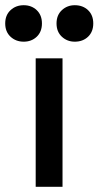

<svg xmlns="http://www.w3.org/2000/svg" viewBox="-61 -717 378 737"><path d="M76 0V-493H179V0ZM226 -557Q197 -557 176.5 -576Q156 -595 156 -627Q156 -659 176.5 -678Q197 -697 226 -697Q257 -697 277 -678Q297 -659 297 -627Q297 -595 277 -576Q257 -557 226 -557ZM30 -557Q0 -557 -20.5 -576Q-41 -595 -41 -627Q-41 -659 -20.5 -678Q0 -697 30 -697Q60 -697 80 -678Q100 -659 100 -627Q100 -595 80 -576Q60 -557 30 -557Z"/></svg>

Font: Space Grotesk Medium
Style: Regular
Weight: 500
Designer: Florian Karsten
Foundry: Florian Karsten
Version: Version 2.000